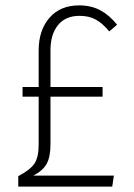

<svg xmlns="http://www.w3.org/2000/svg" viewBox="-20 -695 498 715"><path d="M104 -41H404L398 0H48V-39Q92 -62 108 -85.5Q124 -109 124 -157V-335H64V-371H124V-508Q124 -582 164 -628.5Q204 -675 275 -675Q319 -675 353 -657Q387 -639 416 -603L387 -578Q362 -608 337 -622Q312 -636 276 -636Q224 -636 196 -601.5Q168 -567 168 -508V-371H362V-335H168V-158Q168 -110 153.5 -84.5Q139 -59 104 -41Z"/></svg>

Font: Fira Sans Condensed ExtraLight
Style: Regular
Weight: 275
Width: 3
Designer: Carrois Corporate & Edenspiekermann AG
Foundry: Carrois Corporate GbR & Edenspiekermann AG
Version: Version 4.203